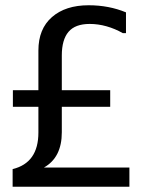

<svg xmlns="http://www.w3.org/2000/svg" viewBox="-20 -726 540 730"><path d="M459 -600H447Q417 -617 385 -626Q353 -635 321 -635Q266 -635 240.5 -605Q215 -575 215 -515V-383H399V-320H215V-223Q215 -127 147 -89H472V-16H28V-83Q126 -107 126 -222V-320H29V-383H126V-534Q126 -616 177.5 -661Q229 -706 317 -706Q394 -706 459 -679Z"/></svg>

Font: D2Coding
Style: Regular
Weight: 400
Monospace: yes
Designer: Yong-Rak Park; Jeong-Hwan Yoon; Sang-Min Lee;
Foundry: NHN Corporation
Version: Version 1.3.2; Build 20180524